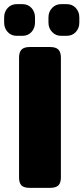

<svg xmlns="http://www.w3.org/2000/svg" viewBox="-37 -907 403 927"><path d="M-17 -798V-823Q-17 -850 0 -868.5Q17 -887 44 -887H71Q98 -887 115 -868.5Q132 -850 132 -823V-798Q132 -771 115 -752.5Q98 -734 71 -734H44Q17 -734 0 -752.5Q-17 -771 -17 -798ZM197 -798V-823Q197 -850 214.5 -868.5Q232 -887 258 -887H285Q312 -887 329 -868.5Q346 -850 346 -823V-798Q346 -771 329 -752.5Q312 -734 285 -734H258Q232 -734 214.5 -752.5Q197 -771 197 -798ZM55 -50V-629Q55 -655 67 -667.5Q79 -680 107 -680H204Q233 -680 245 -667.5Q257 -655 257 -629V-50Q257 -24 245 -12Q233 0 204 0H107Q78 0 66.5 -12Q55 -24 55 -50Z"/></svg>

Font: Mitr SemiBold
Style: Regular
Weight: 600
Designer: Thanarat Vachiruckul
Foundry: Cadson Demak
Version: Version 1.003